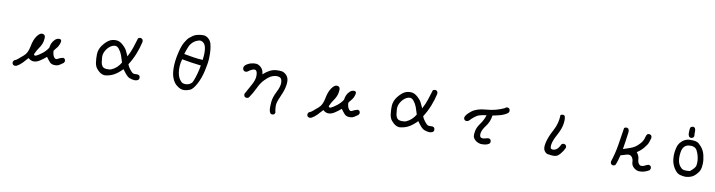

<svg xmlns="http://www.w3.org/2000/svg" viewBox="-28 -1593 9555 2566"><g transform="rotate(10 4750.0 -310.5)"><path d="M169.9 87.9Q154.3 85.9 142.6 76.2Q130.9 62.5 132.8 41L146.5 17.6Q171.9 9.8 193.4 -8.8Q214.8 -27.3 265.1 -69.8Q315.4 -112.3 332 -204.1Q348.6 -295.9 385.7 -347.7Q422.9 -399.4 454.6 -397.9Q486.3 -396.5 494.6 -374.5Q502.9 -352.5 493.2 -303.7Q483.4 -254.9 450.2 -208Q417 -161.1 395.5 -110.4Q400.4 -84 429.2 -97.2Q458 -110.4 503.9 -145.5Q549.8 -180.7 581.1 -229.5Q585 -260.7 596.7 -290Q608.4 -319.3 635.7 -345.7Q663.1 -372.1 697.3 -369.6Q731.4 -367.2 718.8 -321.8Q706.1 -276.4 681.6 -248Q657.2 -219.7 644.5 -199.2Q647.5 -141.6 669.4 -113.8Q691.4 -85.9 717.3 -103Q743.2 -120.1 789.1 -129.9L808.6 -120.1Q820.3 -106.4 818.4 -85L806.6 -63.5Q780.3 -43.9 753.9 -27.8Q727.5 -11.7 686.5 -13.7Q645.5 -15.6 622.6 -41.5Q599.6 -67.4 573.2 -104.5Q532.2 -69.3 489.3 -41.5Q446.3 -13.7 407.2 -13.7Q368.2 -13.7 333 -45.9Q301.8 -9.8 268.1 25.4Q234.4 60.5 195.3 82Z M1366.2 3.9Q1336.9 0 1312.5 -16.1Q1288.1 -32.2 1262.2 -63.5Q1236.3 -94.7 1229.5 -146.5Q1222.7 -198.2 1223.6 -249Q1224.6 -299.8 1245.1 -341.8Q1265.6 -383.8 1307.1 -424.8Q1348.6 -465.8 1387.7 -476.6Q1426.8 -487.3 1463.9 -481.4Q1501 -475.6 1543 -436.5Q1585 -397.5 1598.6 -365.2Q1612.3 -333 1629.9 -297.9Q1663.1 -358.4 1685.5 -424.8Q1708 -491.2 1727.5 -558.6Q1743.2 -572.3 1764.6 -570.3L1785.2 -560.5Q1796.9 -544.9 1794.9 -522.5Q1775.4 -436.5 1742.7 -354.5Q1710 -272.5 1661.1 -196.3Q1670.9 -165 1699.2 -129.9Q1727.5 -94.7 1741.2 -87.4Q1754.9 -80.1 1810.5 -83L1830.1 -73.2Q1841.8 -57.6 1839.8 -36.1L1830.1 -15.6Q1804.7 2 1771 -1Q1737.3 -3.9 1703.6 -18.1Q1669.9 -32.2 1608.4 -120.1Q1538.1 -47.9 1478.5 -22Q1418.9 3.9 1366.2 3.9ZM1454.1 -92.8Q1491.2 -108.4 1522.5 -138.7Q1553.7 -168.9 1573.2 -204.1Q1557.6 -256.8 1542 -299.8Q1526.4 -342.8 1497.1 -378.9Q1467.8 -415 1430.7 -407.2Q1393.6 -399.4 1362.3 -370.1Q1331.1 -340.8 1313.5 -302.7Q1295.9 -264.6 1298.8 -225.6Q1301.8 -186.5 1305.7 -158.2Q1309.6 -129.9 1326.2 -107.4Q1342.8 -85 1386.7 -82.5Q1430.7 -80.1 1454.1 -92.8Z M2457 14.6Q2429.7 15.6 2405.3 7.3Q2380.9 -1 2345.7 -29.8Q2310.5 -58.6 2287.6 -115.7Q2264.6 -172.9 2264.6 -259.3Q2264.6 -345.7 2288.1 -451.2Q2311.5 -556.6 2343.3 -610.4Q2375 -664.1 2397.5 -683.1Q2419.9 -702.1 2444.8 -719.2Q2469.7 -736.3 2506.3 -744.1Q2543 -752 2581.1 -752Q2619.1 -752 2650.4 -723.6Q2681.6 -695.3 2691.4 -660.6Q2701.2 -626 2706.5 -579.1Q2711.9 -532.2 2709.5 -462.4Q2707 -392.6 2682.1 -285.2Q2657.2 -177.7 2614.3 -100.1Q2571.3 -22.5 2535.6 -5.9Q2500 10.7 2457 14.6ZM2534.2 -94.7Q2545.9 -101.6 2560.1 -136.2Q2574.2 -170.9 2590.8 -229.5Q2607.4 -288.1 2617.2 -347.7Q2549.8 -354.5 2485.8 -364.7Q2421.9 -375 2357.4 -386.7Q2342.8 -339.8 2339.8 -291.5Q2336.9 -243.2 2344.2 -201.7Q2351.6 -160.2 2364.7 -134.3Q2377.9 -108.4 2399.4 -86.9Q2420.9 -65.4 2462.4 -66.9Q2503.9 -68.4 2534.2 -94.7ZM2628.9 -425.8Q2639.6 -498 2633.8 -563.5Q2627.9 -628.9 2596.7 -655.3Q2565.4 -681.6 2531.2 -671.4Q2497.1 -661.1 2475.1 -646Q2453.1 -630.9 2430.2 -602.5Q2407.2 -574.2 2372.1 -460.9Q2435.5 -449.2 2498.5 -439Q2561.5 -428.7 2628.9 -425.8Z M3663.1 130.9 3643.6 121.1Q3627.9 95.7 3626 63.5Q3624 31.2 3628.9 -31.7Q3633.8 -94.7 3675.8 -176.8Q3717.8 -258.8 3714.8 -310.5Q3711.9 -362.3 3685.5 -375Q3659.2 -387.7 3623 -382.8Q3586.9 -377.9 3556.6 -360.4Q3526.4 -342.8 3483.4 -298.8Q3440.4 -254.9 3405.3 -180.7Q3370.1 -106.4 3323.2 -38.1Q3307.6 -26.4 3286.1 -28.3L3266.6 -38.1Q3254.9 -53.7 3256.8 -75.2Q3293.9 -145.5 3334 -216.8Q3374 -288.1 3373 -342.8Q3372.1 -397.5 3353.5 -412.1Q3335 -426.8 3297.9 -409.2Q3260.7 -391.6 3251 -379.9Q3234.4 -368.2 3212.9 -370.1L3193.4 -379.9Q3181.6 -395.5 3179.7 -415Q3183.6 -436.5 3197.3 -452.1Q3230.5 -479.5 3271 -491.2Q3311.5 -502.9 3345.7 -499Q3379.9 -495.1 3412.1 -462.9Q3444.3 -430.7 3448.2 -374Q3487.3 -411.1 3529.3 -433.6Q3571.3 -456.1 3612.3 -460.4Q3653.3 -464.8 3689.5 -460.4Q3725.6 -456.1 3755.4 -427.7Q3785.2 -399.4 3791 -358.4Q3796.9 -317.4 3783.2 -255.9Q3769.5 -194.3 3732.9 -116.2Q3696.3 -38.1 3696.8 8.8Q3697.3 55.7 3708 101.6L3698.2 121.1Q3684.6 132.8 3663.1 130.9Z M4169.9 87.9Q4154.3 85.9 4142.6 76.2Q4130.9 62.5 4132.8 41L4146.5 17.6Q4171.9 9.8 4193.4 -8.8Q4214.8 -27.3 4265.1 -69.8Q4315.4 -112.3 4332 -204.1Q4348.6 -295.9 4385.7 -347.7Q4422.9 -399.4 4454.6 -397.9Q4486.3 -396.5 4494.6 -374.5Q4502.9 -352.5 4493.2 -303.7Q4483.4 -254.9 4450.2 -208Q4417 -161.1 4395.5 -110.4Q4400.4 -84 4429.2 -97.2Q4458 -110.4 4503.9 -145.5Q4549.8 -180.7 4581.1 -229.5Q4585 -260.7 4596.7 -290Q4608.4 -319.3 4635.7 -345.7Q4663.1 -372.1 4697.3 -369.6Q4731.4 -367.2 4718.8 -321.8Q4706.1 -276.4 4681.6 -248Q4657.2 -219.7 4644.5 -199.2Q4647.5 -141.6 4669.4 -113.8Q4691.4 -85.9 4717.3 -103Q4743.2 -120.1 4789.1 -129.9L4808.6 -120.1Q4820.3 -106.4 4818.4 -85L4806.6 -63.5Q4780.3 -43.9 4753.9 -27.8Q4727.5 -11.7 4686.5 -13.7Q4645.5 -15.6 4622.6 -41.5Q4599.6 -67.4 4573.2 -104.5Q4532.2 -69.3 4489.3 -41.5Q4446.3 -13.7 4407.2 -13.7Q4368.2 -13.7 4333 -45.9Q4301.8 -9.8 4268.1 25.4Q4234.4 60.5 4195.3 82Z M5366.2 3.9Q5336.9 0 5312.5 -16.1Q5288.1 -32.2 5262.2 -63.5Q5236.3 -94.7 5229.5 -146.5Q5222.7 -198.2 5223.6 -249Q5224.6 -299.8 5245.1 -341.8Q5265.6 -383.8 5307.1 -424.8Q5348.6 -465.8 5387.7 -476.6Q5426.8 -487.3 5463.9 -481.4Q5501 -475.6 5543 -436.5Q5585 -397.5 5598.6 -365.2Q5612.3 -333 5629.9 -297.9Q5663.1 -358.4 5685.5 -424.8Q5708 -491.2 5727.5 -558.6Q5743.2 -572.3 5764.6 -570.3L5785.2 -560.5Q5796.9 -544.9 5794.9 -522.5Q5775.4 -436.5 5742.7 -354.5Q5710 -272.5 5661.1 -196.3Q5670.9 -165 5699.2 -129.9Q5727.5 -94.7 5741.2 -87.4Q5754.9 -80.1 5810.5 -83L5830.1 -73.2Q5841.8 -57.6 5839.8 -36.1L5830.1 -15.6Q5804.7 2 5771 -1Q5737.3 -3.9 5703.6 -18.1Q5669.9 -32.2 5608.4 -120.1Q5538.1 -47.9 5478.5 -22Q5418.9 3.9 5366.2 3.9ZM5454.1 -92.8Q5491.2 -108.4 5522.5 -138.7Q5553.7 -168.9 5573.2 -204.1Q5557.6 -256.8 5542 -299.8Q5526.4 -342.8 5497.1 -378.9Q5467.8 -415 5430.7 -407.2Q5393.6 -399.4 5362.3 -370.1Q5331.1 -340.8 5313.5 -302.7Q5295.9 -264.6 5298.8 -225.6Q5301.8 -186.5 5305.7 -158.2Q5309.6 -129.9 5326.2 -107.4Q5342.8 -85 5386.7 -82.5Q5430.7 -80.1 5454.1 -92.8Z M6481.4 35.2Q6434.6 27.3 6406.2 1Q6377.9 -25.4 6374 -52.2Q6370.1 -79.1 6379.9 -127Q6389.6 -174.8 6431.6 -232.4Q6473.6 -290 6493.2 -356.4Q6438.5 -350.6 6392.6 -335.9Q6346.7 -321.3 6271.5 -243.2Q6255.9 -231.4 6234.4 -233.4L6214.8 -243.2Q6203.1 -256.8 6205.1 -278.3Q6214.8 -315.4 6281.7 -368.2Q6348.6 -420.9 6476.6 -429.7Q6604.5 -438.5 6719.7 -493.2L6721.7 -497.1Q6735.4 -508.8 6756.8 -506.8L6776.4 -497.1Q6788.1 -481.4 6786.1 -460L6774.4 -436.5Q6729.5 -405.3 6677.7 -390.6Q6626 -376 6571.3 -366.2Q6561.5 -282.2 6510.7 -215.8Q6460 -149.4 6455.6 -102.1Q6451.2 -54.7 6476.1 -46.9Q6501 -39.1 6525.4 -47.4Q6549.8 -55.7 6579.1 -57.6L6598.6 -46.9Q6610.4 -31.2 6608.4 -9.8L6598.6 9.8Q6573.2 27.3 6543.9 32.2Q6514.6 37.1 6481.4 35.2Z M7446.3 21.5Q7418.9 17.6 7391.6 14.6Q7364.3 11.7 7340.8 -22.5Q7317.4 -56.6 7335.9 -136.2Q7354.5 -215.8 7409.2 -316.4Q7463.9 -417 7465.8 -530.3Q7481.4 -542 7502.9 -540L7522.5 -530.3Q7538.1 -493.2 7527.3 -421.9Q7516.6 -350.6 7468.8 -263.7Q7420.9 -176.8 7413.1 -123.5Q7405.3 -70.3 7425.8 -61.5Q7446.3 -52.7 7480.5 -65.9Q7514.6 -79.1 7547.9 -149.4Q7561.5 -161.1 7583 -159.2L7602.5 -149.4Q7616.2 -133.8 7612.3 -110.4Q7592.8 -66.4 7559.6 -27.3Q7526.4 11.7 7501 17.6Q7475.6 23.4 7446.3 21.5Z M8627.9 27.3Q8590.8 25.4 8556.6 -4.9Q8522.5 -35.2 8521.5 -78.6Q8520.5 -122.1 8497.1 -148.4Q8473.6 -174.8 8432.6 -164.1Q8391.6 -153.3 8348.6 -139.6Q8338.9 -104.5 8329.1 -68.8Q8319.3 -33.2 8303.7 0Q8290 11.7 8268.6 9.8L8248 0Q8236.3 -15.6 8238.3 -37.1Q8276.4 -151.4 8295.9 -269.5Q8315.4 -387.7 8333 -506.8Q8348.6 -520.5 8370.1 -518.6L8389.6 -508.8Q8405.3 -485.4 8399.4 -454.1Q8393.6 -397.5 8383.8 -340.8Q8374 -284.2 8366.2 -227.5Q8417 -245.1 8465.8 -261.7Q8514.6 -278.3 8554.7 -314.5Q8594.7 -350.6 8610.4 -377.9Q8626 -405.3 8631.8 -429.7Q8637.7 -454.1 8649.4 -475.6Q8663.1 -487.3 8684.6 -485.4L8704.1 -475.6Q8717.8 -458 8713.9 -434.6Q8704.1 -403.3 8694.3 -374Q8684.6 -344.7 8645 -297.4Q8605.5 -250 8555.7 -219.7Q8590.8 -174.8 8592.8 -133.8Q8594.7 -92.8 8611.3 -69.8Q8627.9 -46.9 8653.3 -48.8Q8678.7 -50.8 8700.2 -64.5Q8721.7 -78.1 8747.1 -80.1L8767.6 -70.3Q8781.2 -54.7 8777.3 -31.2L8767.6 -11.7Q8735.4 7.8 8701.2 18.6Q8667 29.3 8627.9 27.3Z M9252 -7.8Q9214.8 -9.8 9180.7 -18.6Q9146.5 -27.3 9119.1 -58.6Q9091.8 -89.8 9074.2 -130.4Q9056.6 -170.9 9052.7 -216.8Q9048.8 -262.7 9052.7 -298.8Q9056.6 -335 9066.4 -373Q9076.2 -411.1 9101.1 -441.4Q9126 -471.7 9159.7 -488.3Q9193.4 -504.9 9219.7 -504.9Q9246.1 -504.9 9273.9 -503.9Q9301.8 -502.9 9327.1 -492.2Q9352.5 -481.4 9388.7 -438.5Q9424.8 -395.5 9439.5 -333Q9454.1 -270.5 9452.1 -217.8Q9450.2 -165 9437.5 -133.3Q9424.8 -101.6 9392.6 -68.4Q9360.4 -35.2 9326.2 -22.5Q9292 -9.8 9252 -7.8ZM9299.8 -93.8Q9364.3 -147.5 9371.1 -177.7Q9377.9 -208 9376 -245.1Q9374 -282.2 9363.3 -319.3Q9352.5 -356.4 9336.9 -384.8Q9321.3 -413.1 9290 -422.9Q9258.8 -432.6 9222.2 -426.8Q9185.5 -420.9 9163.1 -394.5Q9140.6 -368.2 9132.8 -321.3Q9125 -274.4 9127.9 -232.4Q9130.9 -190.4 9144.5 -160.6Q9158.2 -130.9 9186.5 -106.4Q9214.8 -82 9299.8 -93.8ZM9236.3 -532.2Q9220.7 -534.2 9209 -543.9Q9195.3 -565.4 9196.3 -592.8Q9197.3 -620.1 9198.2 -641.1Q9199.2 -662.1 9209 -673.8Q9222.7 -685.5 9244.1 -683.6L9264.6 -673.8Q9276.4 -650.4 9274.4 -620.6Q9272.5 -590.8 9276.4 -563.5L9266.6 -543.9Q9252 -534.2 9236.3 -532.2Z"/></g></svg>

Font: NaikaiFont
Style: Regular
Weight: 400
Version: Version 1.67